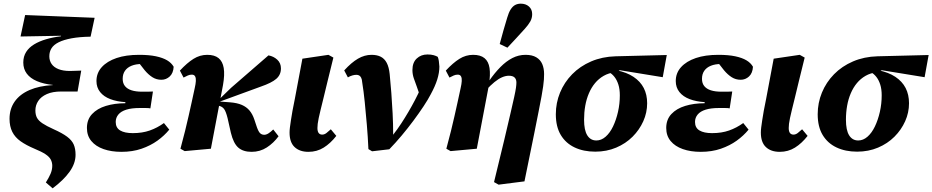

<svg xmlns="http://www.w3.org/2000/svg" viewBox="-20 -813 5084 1047"><path d="M267 214 230 182Q246 157 255.5 135Q265 113 265 91Q265 73 257 57.5Q249 42 228 28Q207 14 168 -2Q123 -21 92.5 -42.5Q62 -64 47 -94Q32 -124 32 -165Q32 -219 60 -259Q88 -299 141 -322Q194 -345 268 -349V-350Q218 -355 181.5 -370.5Q145 -386 126 -411.5Q107 -437 107 -472Q107 -505 122.5 -529.5Q138 -554 166 -571Q194 -588 231.5 -599Q269 -610 312 -615L313 -618L92 -614L117 -731L496 -716L474 -613Q413 -612 370 -604Q327 -596 300 -582.5Q273 -569 261 -550Q249 -531 249 -506Q249 -482 261.5 -464Q274 -446 299 -436Q324 -426 361 -426Q380 -426 394 -427Q408 -428 423 -428L403 -314H314Q267 -314 235.5 -300Q204 -286 188.5 -262.5Q173 -239 173 -211Q173 -187 181.5 -171Q190 -155 211.5 -140.5Q233 -126 273 -108Q320 -87 346 -67.5Q372 -48 382 -25Q392 -2 392 31Q392 78 359.5 123.5Q327 169 267 214Z M642 15Q587 15 544.5 0Q502 -15 478 -44Q454 -73 454 -115Q454 -161 482 -191Q510 -221 557.5 -235.5Q605 -250 663 -250L664 -256Q617 -259 581.5 -272.5Q546 -286 526 -311Q506 -336 506 -371Q506 -415 535 -447Q564 -479 615.5 -496.5Q667 -514 738 -514Q793 -514 830.5 -506Q868 -498 891.5 -484Q915 -470 927 -449Q925 -414 905.5 -396Q886 -378 860 -378Q833 -378 811 -392Q789 -406 769 -430L726 -485H835L836 -457Q817 -461 798 -462.5Q779 -464 753 -464Q721 -464 697.5 -454.5Q674 -445 661.5 -427Q649 -409 649 -383Q649 -359 661.5 -343.5Q674 -328 697.5 -320.5Q721 -313 754 -313Q773 -313 786.5 -313Q800 -313 814 -314L800 -222Q791 -224 774.5 -224Q758 -224 741 -224Q698 -224 669 -215Q640 -206 625.5 -188.5Q611 -171 611 -148Q611 -116 635.5 -101.5Q660 -87 704 -87Q756 -87 797 -101.5Q838 -116 874 -142L903 -106Q876 -73 838.5 -46Q801 -19 752 -2Q703 15 642 15Z M964 -2Q979 -57 989.5 -100Q1000 -143 1008.5 -180.5Q1017 -218 1025 -254.5Q1033 -291 1042 -333Q1047 -355 1048 -371Q1049 -387 1044 -396.5Q1039 -406 1026 -406Q1015 -406 1004.5 -401.5Q994 -397 981 -390L961 -428Q1000 -470 1035 -492Q1070 -514 1110 -514Q1150 -514 1172 -496Q1194 -478 1200 -442Q1206 -406 1196 -349L1130 -2L987 11ZM1352 15Q1306 15 1279.5 -8Q1253 -31 1239 -89L1221 -169Q1212 -205 1202 -218.5Q1192 -232 1174 -236L1156 -239V-272H1176L1240 -334L1444 -511Q1472 -506 1492 -487.5Q1512 -469 1512 -440Q1512 -405 1486.5 -383Q1461 -361 1403 -341L1176 -258L1182 -259L1235 -255Q1273 -252 1298.5 -241Q1324 -230 1340.5 -210.5Q1357 -191 1367 -161L1381 -119Q1390 -94 1399 -86Q1408 -78 1421 -78Q1432 -78 1444.5 -86Q1457 -94 1470 -107L1499 -70Q1472 -33 1435 -9Q1398 15 1352 15Z M1662 15Q1614 15 1586.5 -11Q1559 -37 1559 -90Q1559 -102 1561 -118.5Q1563 -135 1566.5 -157.5Q1570 -180 1575 -209Q1580 -238 1588 -275L1629 -493L1771 -514L1798 -499L1766 -369Q1754 -318 1744.5 -280Q1735 -242 1728.5 -215Q1722 -188 1718 -169.5Q1714 -151 1712.5 -138Q1711 -125 1711 -115Q1711 -97 1717.5 -88Q1724 -79 1737 -79Q1749 -79 1760 -87.5Q1771 -96 1784 -108L1814 -72Q1782 -31 1745 -8Q1708 15 1662 15Z M1989 0Q1986 -67 1980.5 -132Q1975 -197 1969 -256.5Q1963 -316 1955 -365Q1954 -380 1949.5 -389Q1945 -398 1938.5 -401.5Q1932 -405 1923 -405Q1913 -405 1901 -401.5Q1889 -398 1877 -391L1857 -429Q1896 -472 1932 -493Q1968 -514 2006 -514Q2036 -514 2056.5 -503.5Q2077 -493 2089 -470Q2101 -447 2105 -409Q2110 -360 2114 -306Q2118 -252 2121 -195Q2124 -138 2124 -79L2123 -77Q2148 -109 2168.5 -140.5Q2189 -172 2207.5 -203.5Q2226 -235 2243 -267.5Q2260 -300 2275 -334Q2282 -348 2287 -362Q2292 -376 2296 -388L2276 -274L2252 -343Q2244 -364 2236.5 -386Q2229 -408 2229 -431Q2229 -472 2252.5 -494Q2276 -516 2311 -516Q2331 -516 2345 -512Q2359 -508 2367 -503Q2371 -494 2373 -480.5Q2375 -467 2376 -450Q2376 -417 2364.5 -380Q2353 -343 2329 -299Q2314 -270 2289.5 -233Q2265 -196 2234.5 -155Q2204 -114 2170.5 -74Q2137 -34 2103 1L2009 12Z M2414 -2Q2429 -57 2439.5 -100Q2450 -143 2458.5 -180.5Q2467 -218 2475 -254.5Q2483 -291 2492 -333Q2497 -355 2498 -371Q2499 -387 2494 -396.5Q2489 -406 2476 -406Q2465 -406 2454.5 -401.5Q2444 -397 2431 -390L2411 -428Q2450 -470 2485 -492Q2520 -514 2560 -514Q2600 -514 2622 -496Q2644 -478 2649.5 -442Q2655 -406 2646 -349L2580 -2L2437 11ZM2674 180 2730 -51Q2751 -140 2764 -196Q2777 -252 2784 -284Q2791 -316 2793.5 -333.5Q2796 -351 2796 -363Q2796 -381 2786 -390.5Q2776 -400 2755 -400Q2737 -400 2717.5 -391.5Q2698 -383 2676.5 -365.5Q2655 -348 2630 -321L2624 -373H2648Q2677 -415 2708.5 -447Q2740 -479 2774 -496.5Q2808 -514 2846 -514Q2882 -514 2904.5 -500.5Q2927 -487 2937 -463.5Q2947 -440 2947 -409Q2947 -395 2946 -379.5Q2945 -364 2942 -342.5Q2939 -321 2933 -287.5Q2927 -254 2917 -204.5Q2907 -155 2893 -84L2840 176L2699 194ZM2705 -573Q2715 -610 2725 -646Q2735 -682 2746 -717Q2754 -745 2765 -762Q2776 -779 2789.5 -786Q2803 -793 2820 -793Q2847 -793 2864.5 -777.5Q2882 -762 2882 -736Q2882 -714 2871.5 -695.5Q2861 -677 2841 -655Q2817 -628 2794 -603.5Q2771 -579 2747 -553Z M3226 14Q3162 14 3113.5 -9Q3065 -32 3038 -77Q3011 -122 3011 -190Q3011 -252 3034 -308Q3057 -364 3100 -408Q3143 -452 3203.5 -478Q3264 -504 3337 -506L3616 -513L3594 -392L3361 -430L3334 -419Q3299 -415 3272 -399.5Q3245 -384 3225 -360Q3205 -336 3191.5 -304.5Q3178 -273 3171.5 -236.5Q3165 -200 3165 -160Q3165 -103 3182.5 -75Q3200 -47 3232 -47Q3259 -47 3282.5 -67.5Q3306 -88 3323 -123.5Q3340 -159 3350 -203Q3360 -247 3360 -293Q3360 -327 3352 -352Q3344 -377 3330.5 -394Q3317 -411 3300 -420L3341 -430Q3397 -419 3434.5 -394Q3472 -369 3490.5 -333Q3509 -297 3509 -250Q3509 -199 3488 -152Q3467 -105 3429.5 -67.5Q3392 -30 3340 -8Q3288 14 3226 14Z M3801 15Q3746 15 3703.5 0Q3661 -15 3637 -44Q3613 -73 3613 -115Q3613 -161 3641 -191Q3669 -221 3716.5 -235.5Q3764 -250 3822 -250L3823 -256Q3776 -259 3740.5 -272.5Q3705 -286 3685 -311Q3665 -336 3665 -371Q3665 -415 3694 -447Q3723 -479 3774.5 -496.5Q3826 -514 3897 -514Q3952 -514 3989.5 -506Q4027 -498 4050.5 -484Q4074 -470 4086 -449Q4084 -414 4064.5 -396Q4045 -378 4019 -378Q3992 -378 3970 -392Q3948 -406 3928 -430L3885 -485H3994L3995 -457Q3976 -461 3957 -462.5Q3938 -464 3912 -464Q3880 -464 3856.5 -454.5Q3833 -445 3820.5 -427Q3808 -409 3808 -383Q3808 -359 3820.5 -343.5Q3833 -328 3856.5 -320.5Q3880 -313 3913 -313Q3932 -313 3945.5 -313Q3959 -313 3973 -314L3959 -222Q3950 -224 3933.5 -224Q3917 -224 3900 -224Q3857 -224 3828 -215Q3799 -206 3784.5 -188.5Q3770 -171 3770 -148Q3770 -116 3794.5 -101.5Q3819 -87 3863 -87Q3915 -87 3956 -101.5Q3997 -116 4033 -142L4062 -106Q4035 -73 3997.5 -46Q3960 -19 3911 -2Q3862 15 3801 15Z M4232 15Q4184 15 4156.5 -11Q4129 -37 4129 -90Q4129 -102 4131 -118.5Q4133 -135 4136.5 -157.5Q4140 -180 4145 -209Q4150 -238 4158 -275L4199 -493L4341 -514L4368 -499L4336 -369Q4324 -318 4314.5 -280Q4305 -242 4298.5 -215Q4292 -188 4288 -169.5Q4284 -151 4282.5 -138Q4281 -125 4281 -115Q4281 -97 4287.5 -88Q4294 -79 4307 -79Q4319 -79 4330 -87.5Q4341 -96 4354 -108L4384 -72Q4352 -31 4315 -8Q4278 15 4232 15Z M4654 14Q4590 14 4541.5 -9Q4493 -32 4466 -77Q4439 -122 4439 -190Q4439 -252 4462 -308Q4485 -364 4528 -408Q4571 -452 4631.5 -478Q4692 -504 4765 -506L5044 -513L5022 -392L4789 -430L4762 -419Q4727 -415 4700 -399.5Q4673 -384 4653 -360Q4633 -336 4619.5 -304.5Q4606 -273 4599.5 -236.5Q4593 -200 4593 -160Q4593 -103 4610.5 -75Q4628 -47 4660 -47Q4687 -47 4710.5 -67.5Q4734 -88 4751 -123.5Q4768 -159 4778 -203Q4788 -247 4788 -293Q4788 -327 4780 -352Q4772 -377 4758.5 -394Q4745 -411 4728 -420L4769 -430Q4825 -419 4862.5 -394Q4900 -369 4918.5 -333Q4937 -297 4937 -250Q4937 -199 4916 -152Q4895 -105 4857.5 -67.5Q4820 -30 4768 -8Q4716 14 4654 14Z"/></svg>

Font: Source Serif 4
Style: Bold Italic
Weight: 700
Italic angle: -12°
Designer: Frank Grießhammer
Foundry: Adobe Systems Incorporated
Version: Version 4.004;hotconv 1.0.116;makeotfexe 2.5.65601